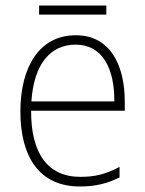

<svg xmlns="http://www.w3.org/2000/svg" viewBox="-20 -667 527 697"><path d="M366 -647H122V-614H366ZM255 -539C121 -539 54 -421 54 -262C54 -99 122 10 270 10C327 10 370 -1 414 -23V-61C362 -34 325 -25 271 -25C154 -25 92 -110 93 -265H433V-297C433 -431 380 -539 255 -539ZM255 -505C352 -505 396 -418 395 -299H94C103 -435 163 -505 255 -505Z"/></svg>

Font: Noto Sans Devanagari SemiCondensed ExtraLight
Style: Regular
Weight: 200
Width: 4
Designer: Jelle Bosma - Monotype Design Team
Foundry: Monotype Imaging Inc.
Version: Version 2.004